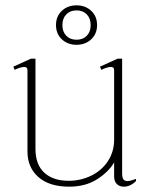

<svg xmlns="http://www.w3.org/2000/svg" viewBox="-20 -690 574 720"><path d="M190 -596Q190 -629 212 -649.5Q234 -670 267 -670Q300 -670 322 -649.5Q344 -629 344 -596Q344 -563 322 -542.5Q300 -522 267 -522Q234 -522 212 -542.5Q190 -563 190 -596ZM214 -596Q214 -571 228.5 -556Q243 -541 267 -541Q291 -541 305.5 -556Q320 -571 320 -596Q320 -621 305.5 -636Q291 -651 267 -651Q243 -651 228.5 -636Q214 -621 214 -596ZM490 -19V-11Q469 10 444 10Q428 10 418 0Q408 -10 408 -28V-81Q388 -46 344.5 -18Q301 10 239 10Q165 10 124 -26Q83 -62 83 -122V-427Q83 -439 71 -439Q64 -439 53 -435.5Q42 -432 35 -428L30 -440L96 -470H113V-132Q113 -73 146 -42.5Q179 -12 238 -12Q282 -12 321.5 -31Q361 -50 384.5 -85.5Q408 -121 408 -167V-427Q408 -439 396 -439Q389 -439 378 -435.5Q367 -432 360 -428L355 -440L421 -470H438V-40Q438 -25 442.5 -18Q447 -11 458 -11Q468 -11 490 -19Z"/></svg>

Font: Taviraj Thin
Style: Regular
Weight: 250
Designer: Katatrad Team
Foundry: CadsonDemak
Version: Version 1.001